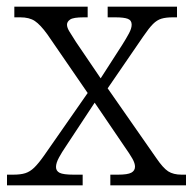

<svg xmlns="http://www.w3.org/2000/svg" viewBox="-20 -556 579 576"><path d="M1 0V-32H19Q42 -32 56 -36.5Q70 -41 82.5 -53Q95 -65 112 -89L243 -277L122 -453Q101 -482 84.5 -493Q68 -504 41 -504H23V-536H243V-504H231Q200 -504 190.5 -497.5Q181 -491 181 -482Q181 -473 188.5 -461Q196 -449 208 -430L282 -321L347 -422Q359 -441 367 -456Q375 -471 375 -482Q375 -495 363.5 -499.5Q352 -504 326 -504H303V-536H511V-504H498Q478 -504 464.5 -500Q451 -496 439 -484Q427 -472 410 -447L303 -291L448 -83Q469 -52 484.5 -42Q500 -32 525 -32H538V0H311V-32H334Q363 -32 374 -38Q385 -44 385 -56Q385 -66 377.5 -79.5Q370 -93 351 -120L264 -248L177 -116Q166 -100 157 -83.5Q148 -67 148 -55Q148 -43 159 -37.5Q170 -32 201 -32H228V0Z"/></svg>

Font: Noto Serif Sinhala Light
Style: Regular
Weight: 300
Designer: Jelle Bosma - Monotype Design Team
Foundry: Monotype Imaging Inc.
Version: Version 2.007; ttfautohint (v1.8.4.7-5d5b)